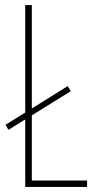

<svg xmlns="http://www.w3.org/2000/svg" viewBox="-20 -734 383 754"><path d="M79 0V-265L13 -224L2 -244L79 -292V-714H105V-308L246 -396L258 -376L105 -281V-25H322V0Z"/></svg>

Font: Noto Sans ExtraCondensed Thin
Style: Regular
Weight: 100
Width: 2
Designer: Monotype Design Team
Foundry: Monotype Imaging Inc.
Version: Version 2.013; ttfautohint (v1.8.4.7-5d5b)